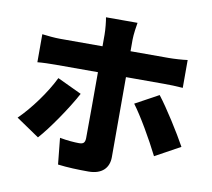

<svg xmlns="http://www.w3.org/2000/svg" viewBox="-91 -914 1182 1073"><g transform="rotate(10 500.0 -378.0)"><path d="M604 -811H425C429 -792 434 -743 434 -715V-648H194C163 -648 122 -652 91 -656V-497C120 -500 164 -501 194 -501H434C434 -456 434 -154 433 -126C432 -100 423 -92 398 -92C374 -92 331 -95 289 -103L304 46C360 53 418 55 478 55C555 55 593 14 593 -47V-501H809C838 -501 882 -500 916 -497V-655C888 -651 839 -648 808 -648H593V-714C593 -741 601 -797 604 -811ZM360 -365 222 -430C180 -343 103 -238 36 -173L167 -84C220 -142 312 -275 360 -365ZM796 -435 664 -363C710 -302 779 -183 824 -93L966 -171C926 -244 846 -371 796 -435Z"/></g></svg>

Font: Source Han Sans HK Heavy
Style: Regular
Weight: 900
Designer: Ryoko NISHIZUKA 西塚涼子 (kana, bopomofo & ideographs); Paul D. Hunt (Latin, Greek & Cyrillic); Sandoll Communications 산돌커뮤니
Foundry: Adobe
Version: Version 2.000;hotconv 1.0.107;makeotfexe 2.5.65593